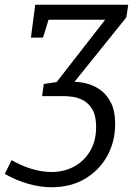

<svg xmlns="http://www.w3.org/2000/svg" viewBox="-87 -548 570 807"><path d="M129 239Q83 239 33 225Q-17 211 -67 183L-38 125Q5 150 48 162.5Q91 175 129 175Q182 175 224.5 152Q267 129 292 86.5Q317 44 317 -14Q317 -61 301.5 -87.5Q286 -114 263.5 -126Q241 -138 219 -141Q197 -144 183 -144H90L97 -195L151 -203L355 -465H117L94 -390H43L61 -528H452L444 -475L226 -204Q248 -204 277 -197Q306 -190 333.5 -171Q361 -152 379 -117Q397 -82 397 -26Q397 47 364 107Q331 167 271 203Q211 239 129 239Z"/></svg>

Font: Bitter
Style: Italic
Weight: 400
Italic angle: -9°
Designer: Sol Matas, and Bitter project Authors
Foundry: Sol Matas
Version: Version 2.001